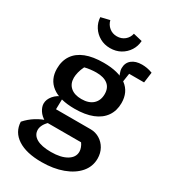

<svg xmlns="http://www.w3.org/2000/svg" viewBox="-229 -856 1027 1170"><g transform="rotate(30 284.5 -271.5)"><path d="M259 208Q152 208 91.5 168.5Q31 129 28 58Q56 26 92.5 3Q129 -20 175 -33H191Q163 -8 152.5 11.5Q142 31 142 48Q142 85 177 105.5Q212 126 279 126Q348 126 388.5 102Q429 78 429 38Q429 25 423.5 10Q418 -5 409 -17H157Q125 -35 109 -60Q93 -85 93 -108Q93 -137 115.5 -164Q138 -191 178 -205L176 -115H420Q454 -115 483 -97.5Q512 -80 529 -49.5Q546 -19 546 19Q546 75 509.5 117.5Q473 160 408 184Q343 208 259 208ZM272 -174Q166 -174 111.5 -215.5Q57 -257 57 -333Q57 -388 83.5 -427Q110 -466 161 -486Q212 -506 287 -506Q393 -506 448 -465Q503 -424 503 -347Q503 -293 476 -254Q449 -215 397.5 -194.5Q346 -174 272 -174ZM278 -246Q330 -246 358.5 -272Q387 -298 387 -343Q387 -387 358.5 -409.5Q330 -432 278 -432Q260 -432 238 -429.5Q216 -427 197 -422Q185 -398 179.5 -375.5Q174 -353 174 -336Q174 -294 201.5 -270Q229 -246 278 -246ZM431 -452Q414 -473 405.5 -494.5Q397 -516 397 -532Q397 -570 423.5 -591.5Q450 -613 495 -613Q512 -613 530 -610Q548 -607 569 -599L559 -525H454L443 -452ZM274 -602Q234 -602 202 -620Q170 -638 150.5 -668.5Q131 -699 129 -736L191 -751Q198 -722 220.5 -703.5Q243 -685 274 -685Q306 -685 328.5 -703.5Q351 -722 357 -751L420 -736Q418 -699 398.5 -668.5Q379 -638 347 -620Q315 -602 274 -602Z"/></g></svg>

Font: Piazzolla Thin
Style: Bold
Weight: 700
Version: Version 2.005